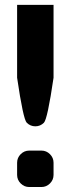

<svg xmlns="http://www.w3.org/2000/svg" viewBox="-20 -752 284 772"><path d="M48.8 -97.7Q48.8 -117.7 63.2 -132.1Q77.6 -146.5 97.7 -146.5H146.5Q166.5 -146.5 180.9 -132.1Q195.3 -117.7 195.3 -97.7V-48.8Q195.3 -28.8 180.9 -14.4Q166.5 0 146.5 0H97.7Q77.6 0 63.2 -14.4Q48.8 -28.8 48.8 -48.8ZM48.8 -439.5V-732.4H195.3V-439.5Q170.9 -272.9 156.5 -258.5Q142.1 -244.1 122.1 -244.1Q102.1 -244.1 87.6 -258.5Q73.2 -272.9 48.8 -439.5Z"/></svg>

Font: Audex
Style: Regular
Weight: 400
Designer: GGBotNet
Foundry: GGBotNet
Version: 1.00